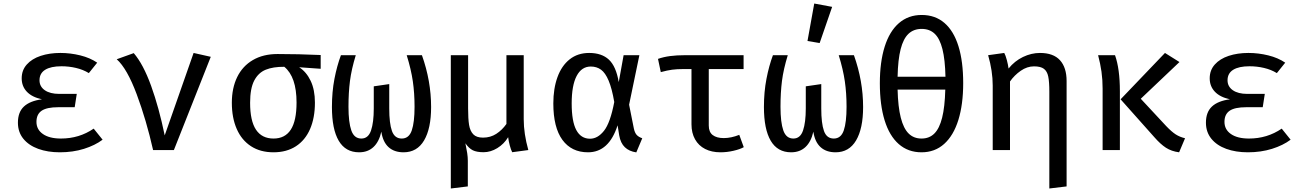

<svg xmlns="http://www.w3.org/2000/svg" viewBox="-20 -855 7425 1094"><path d="M311.8 -244.1Q246.2 -244.1 216.9 -223.8Q187.7 -203.6 187.7 -160.5Q187.7 -116.9 224.6 -91.3Q261.5 -65.6 327.2 -65.6Q431.3 -65.6 513.8 -122.1L564.6 -59Q521.5 -26.7 458.5 -6.9Q395.4 12.8 321 12.8Q251.8 12.8 197.7 -6.9Q143.6 -26.7 112.8 -64.6Q82.1 -102.6 82.1 -155.9Q82.1 -215.9 116.2 -247.9Q150.3 -280 219 -289.2Q162.1 -301.5 132.8 -332.6Q103.6 -363.6 103.6 -408.7Q103.6 -454.9 132.6 -487.4Q161.5 -520 211.8 -536.7Q262.1 -553.3 324.1 -553.3Q381 -553.3 437.2 -539.5Q493.3 -525.6 533.8 -497.9L486.2 -438.5Q453.3 -458.5 413.1 -467.9Q372.8 -477.4 330.3 -477.4Q269.7 -477.4 237.4 -457.4Q205.1 -437.4 205.1 -397.4Q205.1 -362.1 235.1 -341Q265.1 -320 317.9 -320H417.4L405.6 -244.1Z M852.3 0Q813.8 -170.8 759 -317.7Q704.1 -464.6 645.1 -517.4L742.1 -552.3Q796.4 -489.2 841 -365.9Q885.6 -242.6 918.5 -83.6L1083.1 -553.3L1181 -531.3L970.8 0Z M1807.2 -463.1 1684.6 -471.8Q1725.6 -445.6 1750 -394.6Q1774.4 -343.6 1774.4 -270.3Q1774.4 -183.6 1746.7 -119.7Q1719 -55.9 1665.9 -21.5Q1612.8 12.8 1538.5 12.8Q1463.6 12.8 1410.3 -21.8Q1356.9 -56.4 1329 -120Q1301 -183.6 1301 -269.7Q1301 -353.3 1331.5 -415.9Q1362.1 -478.5 1420.8 -512.8Q1479.5 -547.2 1561.5 -547.2Q1680 -547.2 1807.2 -541.5ZM1669.7 -270.8Q1669.7 -416.9 1600 -474.4Q1536.4 -474.9 1494.4 -457.9Q1452.3 -441 1428.7 -396.2Q1405.1 -351.3 1405.1 -269.7Q1405.1 -166.2 1438.7 -115.9Q1472.3 -65.6 1538.5 -65.6Q1604.1 -65.6 1636.9 -116.2Q1669.7 -166.7 1669.7 -270.8Z M2384.1 -540.5Q2436.4 -393.8 2436.4 -245.1Q2436.4 -122.6 2396.4 -54.9Q2356.4 12.8 2279.5 12.8Q2226.2 12.8 2193.8 -16.7Q2161.5 -46.2 2152.8 -104.6Q2140 -47.2 2107.9 -17.2Q2075.9 12.8 2026.2 12.8Q1948.7 12.8 1910 -53.1Q1871.3 -119 1871.3 -245.1Q1871.3 -331.3 1885.6 -405.6Q1900 -480 1922.6 -540.5H2007.2Q1982.6 -460.5 1974.1 -393.8Q1965.6 -327.2 1965.6 -246.7Q1965.6 -157.9 1981.8 -111.8Q1997.9 -65.6 2039 -65.6Q2078.5 -65.6 2094.1 -111.5Q2109.7 -157.4 2109.7 -236.9V-363.1L2197.9 -375.9V-237.4Q2197.9 -151.8 2213.3 -108.7Q2228.7 -65.6 2269.2 -65.6Q2310.3 -65.6 2326.2 -111.8Q2342.1 -157.9 2342.1 -246.7Q2342.1 -324.1 2332.3 -391.5Q2322.6 -459 2297.4 -540.5Z M2964.1 -175.4Q2964.1 -93.8 2990.3 0L2898.5 12.3Q2891.3 -1 2884.6 -26.4Q2877.9 -51.8 2875.4 -73.3Q2851.8 -34.4 2813.6 -11Q2775.4 12.3 2735.4 12.3Q2696.4 12.3 2674.1 1.3Q2651.8 -9.7 2631.8 -38.5Q2638.5 -6.2 2642.1 17.2Q2645.6 40.5 2645.6 61V207.2L2548.7 219V-540.5H2647.2V-236.9Q2647.2 -177.4 2652.8 -143.1Q2658.5 -108.7 2676.7 -89.7Q2694.9 -70.8 2732.3 -70.8Q2774.4 -70.8 2807.7 -92.3Q2841 -113.8 2865.6 -148.7V-540.5H2964.1Z M3505.6 -387.2 3533.3 -540.5H3623.1L3564.6 -258.5L3591.8 -122.1Q3596.9 -98.5 3607.7 -86.4Q3618.5 -74.4 3639.5 -67.2L3605.6 13.3Q3564.6 7.2 3540.3 -16.2Q3515.9 -39.5 3508.2 -83.6L3499 -141Q3449.7 12.8 3330.3 12.8Q3236.4 12.8 3184.6 -57.9Q3132.8 -128.7 3132.8 -265.6Q3132.8 -350.3 3156.4 -415.4Q3180 -480.5 3225.9 -516.9Q3271.8 -553.3 3336.9 -553.3Q3408.7 -553.3 3449.5 -515.1Q3490.3 -476.9 3505.6 -387.2ZM3237.4 -265.6Q3237.4 -163.1 3263.8 -113.8Q3290.3 -64.6 3342.1 -64.6Q3385.6 -64.6 3421.5 -109.7Q3457.4 -154.9 3480 -273.8Q3466.7 -351.3 3447.9 -395.6Q3429.2 -440 3404.6 -457.9Q3380 -475.9 3346.2 -475.9Q3293.8 -475.9 3265.6 -422.1Q3237.4 -368.2 3237.4 -265.6Z M4217.9 -16.4Q4196.9 -4.6 4159.5 4.1Q4122.1 12.8 4085.1 12.8Q4034.9 12.8 3997.7 -6.2Q3960.5 -25.1 3940.3 -61.3Q3920 -97.4 3920 -146.7V-461.5H3873.8Q3836.9 -461.5 3810 -457.9Q3783.1 -454.4 3745.1 -444.1L3729.2 -519.5Q3761.5 -530.8 3798.7 -535.6Q3835.9 -540.5 3883.1 -540.5H4216.9V-461.5H4018.5V-139.5Q4018.5 -102.6 4041 -85.4Q4063.6 -68.2 4103.6 -68.2Q4146.2 -68.2 4192.3 -86.7Z M4845.6 -540.5Q4897.9 -393.8 4897.9 -245.1Q4897.9 -122.6 4857.9 -54.9Q4817.9 12.8 4741 12.8Q4687.7 12.8 4655.4 -16.7Q4623.1 -46.2 4614.4 -104.6Q4601.5 -47.2 4569.5 -17.2Q4537.4 12.8 4487.7 12.8Q4410.3 12.8 4371.5 -53.1Q4332.8 -119 4332.8 -245.1Q4332.8 -331.3 4347.2 -405.6Q4361.5 -480 4384.1 -540.5H4468.7Q4444.1 -460.5 4435.6 -393.8Q4427.2 -327.2 4427.2 -246.7Q4427.2 -157.9 4443.3 -111.8Q4459.5 -65.6 4500.5 -65.6Q4540 -65.6 4555.6 -111.5Q4571.3 -157.4 4571.3 -236.9V-363.1L4659.5 -375.9V-237.4Q4659.5 -151.8 4674.9 -108.7Q4690.3 -65.6 4730.8 -65.6Q4771.8 -65.6 4787.7 -111.8Q4803.6 -157.9 4803.6 -246.7Q4803.6 -324.1 4793.8 -391.5Q4784.1 -459 4759 -540.5ZM4581 -621.5 4619.5 -834.9 4721.5 -815.9 4650.3 -609.7Z M5468.2 -381.5Q5468.2 -260.5 5440.8 -171.8Q5413.3 -83.1 5360 -35.1Q5306.7 12.8 5230.8 12.8Q5154.4 12.8 5101 -34.1Q5047.7 -81 5020.5 -169.2Q4993.3 -257.4 4993.3 -380.5Q4993.3 -501.5 5020.8 -589Q5048.2 -676.4 5101.8 -723.1Q5155.4 -769.7 5231.8 -769.7Q5308.7 -769.7 5361.5 -724.1Q5414.4 -678.5 5441.3 -591.5Q5468.2 -504.6 5468.2 -381.5ZM5094.4 -417.9H5367.2Q5365.1 -514.9 5350 -574.9Q5334.9 -634.9 5305.9 -662.6Q5276.9 -690.3 5231.8 -690.3Q5186.2 -690.3 5156.7 -662.6Q5127.2 -634.9 5111.8 -574.9Q5096.4 -514.9 5094.4 -417.9ZM5094.4 -344.6Q5096.9 -245.6 5112.6 -184.4Q5128.2 -123.1 5157.2 -94.4Q5186.2 -65.6 5230.8 -65.6Q5275.4 -65.6 5304.1 -94.4Q5332.8 -123.1 5348.2 -184.4Q5363.6 -245.6 5366.2 -344.6Z M6057.4 -393.3V207.2L5959 219V-332.8Q5959 -389.2 5952.8 -419Q5946.7 -448.7 5928.2 -462.8Q5909.7 -476.9 5871.8 -476.9Q5832.3 -476.9 5796.2 -451.8Q5760 -426.7 5734.9 -390.8V0H5636.4V-367.7Q5636.4 -450.3 5610.3 -540.5L5702.1 -553.3Q5709.7 -540 5716.9 -512.8Q5724.1 -485.6 5726.7 -464.6Q5761 -507.2 5808.7 -530.3Q5856.4 -553.3 5905.6 -553.3Q5982.1 -553.3 6019.7 -511.8Q6057.4 -470.3 6057.4 -393.3Z M6617.9 -553.3 6700.5 -501.5 6480 -292.3 6624.6 -136.9Q6655.4 -104.6 6678.7 -89.5Q6702.1 -74.4 6732.3 -67.2L6698.5 12.8Q6654.9 7.2 6623.3 -13.3Q6591.8 -33.8 6557.4 -73.3L6365.1 -289.2ZM6333.3 -540.5Q6361 -462.6 6361 -334.9V0H6262.6V-350.3Q6262.6 -400.5 6256.2 -446.4Q6249.7 -492.3 6236.9 -540.5Z M7081 -244.1Q7015.4 -244.1 6986.2 -223.8Q6956.9 -203.6 6956.9 -160.5Q6956.9 -116.9 6993.8 -91.3Q7030.8 -65.6 7096.4 -65.6Q7200.5 -65.6 7283.1 -122.1L7333.8 -59Q7290.8 -26.7 7227.7 -6.9Q7164.6 12.8 7090.3 12.8Q7021 12.8 6966.9 -6.9Q6912.8 -26.7 6882.1 -64.6Q6851.3 -102.6 6851.3 -155.9Q6851.3 -215.9 6885.4 -247.9Q6919.5 -280 6988.2 -289.2Q6931.3 -301.5 6902.1 -332.6Q6872.8 -363.6 6872.8 -408.7Q6872.8 -454.9 6901.8 -487.4Q6930.8 -520 6981 -536.7Q7031.3 -553.3 7093.3 -553.3Q7150.3 -553.3 7206.4 -539.5Q7262.6 -525.6 7303.1 -497.9L7255.4 -438.5Q7222.6 -458.5 7182.3 -467.9Q7142.1 -477.4 7099.5 -477.4Q7039 -477.4 7006.7 -457.4Q6974.4 -437.4 6974.4 -397.4Q6974.4 -362.1 7004.4 -341Q7034.4 -320 7087.2 -320H7186.7L7174.9 -244.1Z"/></svg>

Font: Fira Code Fixed Retina
Style: Regular
Weight: 450
Monospace: yes
Designer: Carrois Corporate, Edenspiekermann AG, Nikita Prokopov
Foundry: Carrois Corporate, Edenspiekermann AG, Nikita Prokopov
Version: Version 5.002